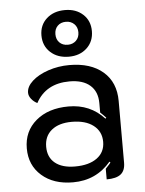

<svg xmlns="http://www.w3.org/2000/svg" viewBox="-54 -796 641 849"><g transform="rotate(-5 266.5 -372.0)"><path d="M45 -158Q45 -234 100 -280.5Q155 -327 245 -327Q341 -327 403 -259L407 -263Q396 -275 382 -288V-330Q382 -381 350 -409Q318 -437 259 -437Q154 -437 109 -354Q93 -362 82.5 -375.5Q72 -389 72 -403Q72 -430 99 -454.5Q126 -479 170.5 -494Q215 -509 264 -509Q359 -509 413.5 -462Q468 -415 468 -332V-58Q468 -23 448 -7Q428 9 385 9V-38Q406 -60 408 -64L404 -68Q339 9 236 9Q150 9 97.5 -37Q45 -83 45 -158ZM384 -158Q384 -204 349 -231Q314 -258 253 -258Q196 -258 163.5 -231.5Q131 -205 131 -158Q131 -111 162.5 -85.5Q194 -60 251 -60Q313 -60 348.5 -86Q384 -112 384 -158ZM153 -650Q153 -696 184.5 -724.5Q216 -753 266 -753Q315 -753 346 -724.5Q377 -696 377 -650Q377 -604 346 -575Q315 -546 266 -546Q216 -546 184.5 -575Q153 -604 153 -650ZM317 -650Q317 -673 302.5 -687Q288 -701 266 -701Q243 -701 229 -687Q215 -673 215 -650Q215 -627 229 -613Q243 -599 266 -599Q288 -599 302.5 -613Q317 -627 317 -650Z"/></g></svg>

Font: K2D
Style: Regular
Weight: 400
Version: Version 1.000; ttfautohint (v1.6)